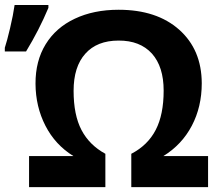

<svg xmlns="http://www.w3.org/2000/svg" viewBox="-48 -765 898 785"><path d="M436.5 -599.1Q348.6 -599.1 300.8 -545.4Q252.9 -492.2 252.9 -393.6Q252.9 -294.9 285.2 -233.4Q317.4 -171.9 382.8 -136.2V0H70.8V-127H252Q177.7 -172.9 137.7 -251Q97.7 -329.1 97.2 -422.4Q96.7 -515.6 138.7 -584Q180.7 -652.3 257.8 -688.5Q335 -725.1 437 -725.1Q592.8 -725.1 684.6 -643.6Q776.4 -562 776.9 -424.8Q776.9 -328.1 736.3 -251Q695.8 -173.8 620.1 -127H802.7V0H488.8V-136.2Q556.6 -171.4 588.9 -234.4Q621.1 -296.9 621.1 -394.5Q621.1 -492.2 573.2 -545.9Q524.4 -599.6 436.5 -599.1ZM149.9 -744.6V-732.9Q111.8 -642.1 58.6 -554.7H-28.3V-569.8Q-19.5 -596.2 -6.8 -649.9Q5.9 -703.6 11.7 -744.6Z"/></svg>

Font: NotoSans-Bold
Style: Bold
Weight: 700
Designer: Monotype Design team
Foundry: Monotype Imaging Inc.
Version: Version 1.04